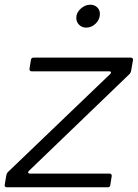

<svg xmlns="http://www.w3.org/2000/svg" viewBox="-32 -793 584 813"><path d="M435 -9Q434 0 424 0H-3Q-8 0 -10.5 -3Q-13 -6 -12 -11L-5 -52Q-3 -60 1 -64L434 -479Q438 -483 438 -486Q438 -491 429 -491H102Q97 -491 94.5 -494Q92 -497 93 -502L99 -540Q101 -549 110 -549H522Q527 -549 529.5 -546Q532 -543 531 -538L523 -492Q521 -484 517 -480L91 -70Q87 -66 87 -63Q87 -58 96 -58H432Q436 -58 439 -55Q442 -52 441 -47ZM291 -718Q291 -739 309.5 -756Q328 -773 350 -773Q368 -773 379.5 -762Q391 -751 391 -734Q391 -711 373.5 -693.5Q356 -676 333 -676Q315 -676 303 -688Q291 -700 291 -718Z"/></svg>

Font: Open Sauce Two Light Italic
Style: Regular
Weight: 300
Italic angle: -10°
Designer: Alfredo Marco Pradil
Foundry: Creative Sauce Fz LLC
Version: Version 1.477